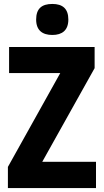

<svg xmlns="http://www.w3.org/2000/svg" viewBox="-20 -952 525 972"><path d="M245 -932C192 -932 163 -909 163 -853C163 -799 194 -775 245 -775C295 -775 326 -799 326 -853C326 -908 297 -932 245 -932ZM466 0V-133H194L459 -607V-714H26V-582H285L20 -107V0Z"/></svg>

Font: Noto Sans Malayalam Condensed ExtraBold
Style: Regular
Weight: 800
Width: 3
Designer: Jelle Bosma - Monotype Design Team
Foundry: Monotype Imaging Inc.
Version: Version 2.104